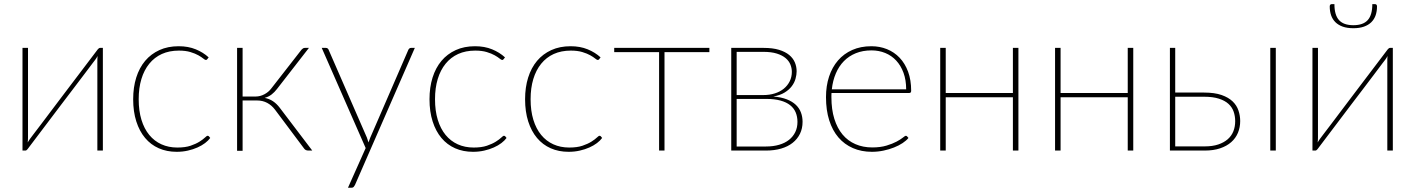

<svg xmlns="http://www.w3.org/2000/svg" viewBox="-20 -723 6796 922"><path d="M88 0V-493H114.5V-62.5Q114.5 -50 113 -39Q116 -44 118.8 -48.2Q121.5 -52.5 124 -56Q124.5 -57 139 -76Q153.5 -95 176.5 -125.2Q199.5 -155.5 228.5 -194.2Q257.5 -233 288 -273Q359.5 -367 449.5 -486Q451.5 -488.5 454.5 -490.8Q457.5 -493 460 -493H474V0H447.5V-430.5Q447.5 -436 447.8 -442Q448 -448 448.5 -454Q443.5 -444 438 -437Q437 -436 422.8 -417Q408.5 -398 385.5 -367.5Q362.5 -337 333.2 -298.5Q304 -260 273.5 -220Q202 -126 112.5 -7Q110.5 -4.5 107.8 -2.2Q105 0 102 0Z M975.5 -439Q974 -437.5 972.5 -436.2Q971 -435 968.5 -435Q964.5 -435 956 -442Q947.5 -449 932.5 -457.5Q917.5 -466 894.5 -473Q871.5 -480 839 -480Q793 -480 757.2 -463.8Q721.5 -447.5 696.8 -417Q672 -386.5 659 -343.5Q646 -300.5 646 -246.5Q646 -191 659.2 -147.8Q672.5 -104.5 696.8 -75Q721 -45.5 755.2 -30Q789.5 -14.5 831.5 -14.5Q869.5 -14.5 895.2 -23.2Q921 -32 938 -42.8Q955 -53.5 964 -62.2Q973 -71 977 -71Q981 -71 983.5 -68L989.5 -60.5Q980.5 -48 964.8 -36Q949 -24 928.2 -14.8Q907.5 -5.5 882.2 0.2Q857 6 828.5 6Q781 6 742.5 -11Q704 -28 676.8 -60.5Q649.5 -93 634.5 -140Q619.5 -187 619.5 -246.5Q619.5 -303.5 634.2 -350.5Q649 -397.5 677 -430.8Q705 -464 745.5 -482.5Q786 -501 838 -501Q884 -501 920 -486.2Q956 -471.5 982 -447.5Z M1428 -484.5Q1431 -488 1435 -490.5Q1439 -493 1444 -493H1463.5L1310 -295.5Q1298.5 -280.5 1284.5 -269.5Q1270.5 -258.5 1251 -253Q1273.5 -248.5 1291 -236.8Q1308.5 -225 1323 -206L1479.5 0H1461Q1447 0 1440.5 -9.5L1300.5 -196.5Q1284.5 -217.5 1263 -229Q1241.5 -240.5 1214.5 -240.5H1145V1H1118.5V-493H1145V-259.5H1208Q1229 -259.5 1249.5 -270.2Q1270 -281 1283 -298.5Z M1684.5 165.5Q1682 170.5 1678.5 174.5Q1675 178.5 1668.5 178.5H1651L1736 -12L1525 -493H1545Q1550.5 -493 1553.8 -490Q1557 -487 1558 -484L1742 -62Q1746 -51.5 1749.5 -39Q1753 -49.5 1758 -62L1941 -484Q1943 -488 1946.2 -490.5Q1949.5 -493 1953.5 -493H1972Z M2398.5 -439Q2397 -437.5 2395.5 -436.2Q2394 -435 2391.5 -435Q2387.5 -435 2379 -442Q2370.5 -449 2355.5 -457.5Q2340.5 -466 2317.5 -473Q2294.5 -480 2262 -480Q2216 -480 2180.2 -463.8Q2144.5 -447.5 2119.8 -417Q2095 -386.5 2082 -343.5Q2069 -300.5 2069 -246.5Q2069 -191 2082.2 -147.8Q2095.5 -104.5 2119.8 -75Q2144 -45.5 2178.2 -30Q2212.5 -14.5 2254.5 -14.5Q2292.5 -14.5 2318.2 -23.2Q2344 -32 2361 -42.8Q2378 -53.5 2387 -62.2Q2396 -71 2400 -71Q2404 -71 2406.5 -68L2412.5 -60.5Q2403.5 -48 2387.8 -36Q2372 -24 2351.2 -14.8Q2330.5 -5.5 2305.2 0.2Q2280 6 2251.5 6Q2204 6 2165.5 -11Q2127 -28 2099.8 -60.5Q2072.5 -93 2057.5 -140Q2042.5 -187 2042.5 -246.5Q2042.5 -303.5 2057.2 -350.5Q2072 -397.5 2100 -430.8Q2128 -464 2168.5 -482.5Q2209 -501 2261 -501Q2307 -501 2343 -486.2Q2379 -471.5 2405 -447.5Z M2857.5 -439Q2856 -437.5 2854.5 -436.2Q2853 -435 2850.5 -435Q2846.5 -435 2838 -442Q2829.5 -449 2814.5 -457.5Q2799.5 -466 2776.5 -473Q2753.5 -480 2721 -480Q2675 -480 2639.2 -463.8Q2603.5 -447.5 2578.8 -417Q2554 -386.5 2541 -343.5Q2528 -300.5 2528 -246.5Q2528 -191 2541.2 -147.8Q2554.5 -104.5 2578.8 -75Q2603 -45.5 2637.2 -30Q2671.5 -14.5 2713.5 -14.5Q2751.5 -14.5 2777.2 -23.2Q2803 -32 2820 -42.8Q2837 -53.5 2846 -62.2Q2855 -71 2859 -71Q2863 -71 2865.5 -68L2871.5 -60.5Q2862.5 -48 2846.8 -36Q2831 -24 2810.2 -14.8Q2789.5 -5.5 2764.2 0.2Q2739 6 2710.5 6Q2663 6 2624.5 -11Q2586 -28 2558.8 -60.5Q2531.5 -93 2516.5 -140Q2501.5 -187 2501.5 -246.5Q2501.5 -303.5 2516.2 -350.5Q2531 -397.5 2559 -430.8Q2587 -464 2627.5 -482.5Q2668 -501 2720 -501Q2766 -501 2802 -486.2Q2838 -471.5 2864 -447.5Z M2929.5 -493H3386.5V-472.5H3171V0H3145V-472.5H2929.5Z M3491.5 -493H3647Q3690.5 -493 3720.8 -483.8Q3751 -474.5 3769.8 -459Q3788.5 -443.5 3797 -423.2Q3805.5 -403 3805.5 -380.5Q3805.5 -364 3800.2 -345Q3795 -326 3782.2 -309Q3769.5 -292 3748 -278.8Q3726.5 -265.5 3693.5 -259.5Q3731.5 -256.5 3758.2 -246Q3785 -235.5 3801.8 -219.5Q3818.5 -203.5 3826.2 -182.8Q3834 -162 3834 -138Q3834 -106 3821.5 -80.5Q3809 -55 3786.2 -37Q3763.5 -19 3731 -9.5Q3698.5 0 3658.5 0H3491.5ZM3517.5 -248V-19.5H3658.5Q3693.5 -19.5 3721.5 -27.8Q3749.5 -36 3769 -51.5Q3788.5 -67 3799 -88.8Q3809.5 -110.5 3809.5 -137.5Q3809.5 -162.5 3801 -183Q3792.5 -203.5 3774.2 -218Q3756 -232.5 3727.5 -240.2Q3699 -248 3659.5 -248ZM3517.5 -266.5H3645.5Q3675.5 -266.5 3700.8 -274.5Q3726 -282.5 3744 -297.2Q3762 -312 3772.2 -332.5Q3782.5 -353 3782.5 -378Q3782.5 -396 3775.5 -413.2Q3768.5 -430.5 3752.5 -444Q3736.5 -457.5 3710.2 -465.8Q3684 -474 3646 -474H3517.5Z M4164.5 -501Q4204.5 -501 4239.2 -487Q4274 -473 4300 -445.8Q4326 -418.5 4340.8 -378.5Q4355.5 -338.5 4355.5 -287Q4355.5 -276.5 4346.5 -276.5H3973Q3972.5 -271.5 3972.5 -266.5Q3972.5 -261.5 3972.5 -256.5Q3972.5 -197.5 3986.5 -152.5Q4000.5 -107.5 4026 -77Q4051.5 -46.5 4087.8 -30.8Q4124 -15 4168.5 -15Q4208 -15 4237 -23.8Q4266 -32.5 4285.5 -43Q4305 -53.5 4315.8 -62.2Q4326.5 -71 4329.5 -71Q4333.5 -71 4336 -68L4342.5 -60.5Q4332.5 -48 4314.5 -36Q4296.5 -24 4273.2 -14.8Q4250 -5.5 4222.8 0.2Q4195.5 6 4167 6Q4116.5 6 4075.8 -11.8Q4035 -29.5 4006.2 -63Q3977.5 -96.5 3962 -145.2Q3946.5 -194 3946.5 -256.5Q3946.5 -310.5 3961.2 -355.2Q3976 -400 4004 -432.5Q4032 -465 4072.5 -483Q4113 -501 4164.5 -501ZM4165 -481Q4123 -481 4089.8 -467.5Q4056.5 -454 4032.5 -429.5Q4008.5 -405 3993.8 -370.5Q3979 -336 3974.5 -294H4331.5Q4331.5 -338.5 4318.8 -373.2Q4306 -408 4283.8 -432Q4261.5 -456 4231 -468.5Q4200.5 -481 4165 -481Z M4870.5 -493V0H4844V-256H4521.5V0H4495V-493H4521.5V-276.5H4844V-493Z M5422 -493V0H5395.5V-256H5073V0H5046.5V-493H5073V-276.5H5395.5V-493Z M5623.5 -493V-278.5H5762Q5812.5 -278.5 5846 -266.8Q5879.5 -255 5899.2 -236Q5919 -217 5927.2 -192.2Q5935.5 -167.5 5935.5 -142Q5935.5 -111.5 5924.8 -85.5Q5914 -59.5 5892.5 -40.5Q5871 -21.5 5839.2 -10.8Q5807.5 0 5765 0H5598V-493ZM5623.5 -258.5V-20H5765Q5802.5 -20 5830 -29.2Q5857.5 -38.5 5875.8 -54.5Q5894 -70.5 5902.8 -92.8Q5911.5 -115 5911.5 -141Q5911.5 -165.5 5904 -187Q5896.5 -208.5 5879.2 -224.2Q5862 -240 5833.2 -249.2Q5804.5 -258.5 5762 -258.5ZM6106.5 -493V0H6080V-493Z M6282.5 0ZM6282.5 0V-493H6309V-62.5Q6309 -50 6307.5 -39Q6310.5 -44 6313.2 -48.2Q6316 -52.5 6318.5 -56Q6319 -57 6333.5 -76Q6348 -95 6371 -125.2Q6394 -155.5 6423 -194.2Q6452 -233 6482.5 -273Q6554 -367 6644 -486Q6646 -488.5 6649 -490.8Q6652 -493 6654.5 -493H6668.5V0H6642V-430.5Q6642 -436 6642.2 -442Q6642.5 -448 6643 -454Q6638 -444 6632.5 -437Q6631.5 -436 6617.2 -417Q6603 -398 6580 -367.5Q6557 -337 6527.8 -298.5Q6498.5 -260 6468 -220Q6396.5 -126 6307 -7Q6305 -4.5 6302.2 -2.2Q6299.5 0 6296.5 0ZM6479 -602Q6526 -602 6548 -626.5Q6570 -651 6570 -703H6584Q6587.5 -703 6590 -700.2Q6592.5 -697.5 6592.5 -692Q6592.5 -668.5 6585.8 -649.2Q6579 -630 6565 -616.2Q6551 -602.5 6529.5 -595Q6508 -587.5 6479 -587.5Q6449.5 -587.5 6428.2 -595Q6407 -602.5 6393 -616.2Q6379 -630 6372.2 -649.2Q6365.5 -668.5 6365.5 -692Q6365.5 -697.5 6368 -700.2Q6370.5 -703 6374 -703H6388Q6388 -651 6410 -626.5Q6432 -602 6479 -602Z"/></svg>

Font: Lato Thin
Style: Regular
Weight: 200
Designer: Lukasz Dziedzic
Foundry: tyPoland Lukasz Dziedzic
Version: Version 2.007; 2014-02-27